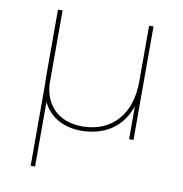

<svg xmlns="http://www.w3.org/2000/svg" viewBox="-80 -592 820 861"><g transform="rotate(10 330.0 -161.5)"><path d="M116 -517H136V194H116ZM135 -204Q135 -117 182.5 -68.5Q230 -20 315 -20Q416 -22 473 -87Q530 -152 530 -264H547Q547 -183 519.5 -124Q492 -65 440 -33.5Q388 -2 315 0Q252 0 207.5 -24.5Q163 -49 139 -94.5Q115 -140 115 -204V-517H135ZM530 -517H550V0H530Z"/></g></svg>

Font: Alexandria Thin
Style: Regular
Weight: 250
Designer: Mohamed Gaber
Foundry: Kief Type Foundry
Version: Version 5.100